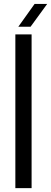

<svg xmlns="http://www.w3.org/2000/svg" viewBox="-20 -979 266 999"><path d="M59.9 0V-800H144.4V0ZM75.4 -840 160.1 -958.7H225.6L139.1 -840Z"/></svg>

Font: Big Shoulders Stencil Text SC Thin
Style: Regular
Weight: 100
Designer: Patric King
Foundry: XO Type Co
Version: Version 2.001